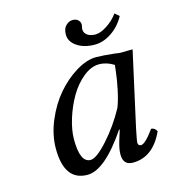

<svg xmlns="http://www.w3.org/2000/svg" viewBox="-96 -686 684 773"><g transform="rotate(-15 246.0 -299.0)"><path d="M359.9 -219.2Q371.1 -247.6 379.9 -290Q388.7 -332.5 391.6 -360.8L395 -389.2Q365.2 -408.2 333 -408.2Q300.3 -408.2 267.3 -381.3Q234.4 -354.5 210.9 -314.5Q187.5 -274.4 172.9 -227.5Q158.2 -180.7 158.2 -141.1Q158.2 -44.9 202.1 -44.9Q226.6 -44.9 274.9 -98.4Q323.2 -151.9 359.9 -219.2ZM410.2 -433.1Q424.8 -429.2 460 -431.2H480L411.1 -120.1Q400.9 -70.3 400.9 -64Q400.9 -56.2 405 -53Q409.2 -49.8 413.1 -49.8Q430.7 -49.8 469.2 -103Q483.4 -103 492.2 -86.9Q448.2 9.8 363.8 9.8Q323.2 9.8 323.2 -35.2Q323.2 -57.1 333 -89.8L346.2 -131.8L344.2 -133.8Q247.1 9.8 174.8 9.8Q78.1 9.8 78.1 -125Q78.1 -181.6 102.5 -240Q127 -298.3 163.8 -341.3Q200.7 -384.3 245.6 -411.6Q290.5 -439 330.1 -439Q356.4 -439 410.2 -433.1ZM446.8 -589.8 464.8 -574.2Q443.4 -535.2 408.9 -512Q374.5 -488.8 338.9 -488.8Q294.4 -488.8 265.1 -508.5Q235.8 -528.3 235.8 -558.1Q235.8 -583 249 -595.5Q262.2 -607.9 276.9 -607.9Q291.5 -607.9 299.8 -599.9Q308.1 -591.8 308.1 -581.1Q308.1 -576.7 306.6 -571Q305.2 -565.4 305.2 -561Q305.2 -546.4 317.9 -537.1Q330.6 -527.8 352.1 -527.8Q372.6 -527.8 400.1 -545.7Q427.7 -563.5 446.8 -589.8Z"/></g></svg>

Font: Common Serif SemiBold
Style: Italic
Weight: 600
Italic angle: -12°
Designer: Philipp H. Poll, Khaled Hosny
Foundry: Stefan Peev, Context Ltd.
Version: Version 1.026